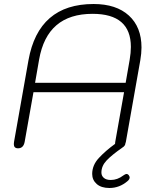

<svg xmlns="http://www.w3.org/2000/svg" viewBox="-20 -730 778 958"><path d="M486 131Q486 147 498 157.5Q510 168 533 168Q566 168 596 145Q606 138 611 138Q618 138 623 145Q627 151 627 155Q627 165 616 174Q576 208 526 208Q485 208 462.5 188Q440 168 440 138Q440 94 473.5 58Q507 22 554 -12Q554 -18 555 -22L599 -270H147L103 -22Q97 10 70 10Q49 10 49 -11Q49 -18 50 -22L122 -429Q172 -710 447 -710Q560 -710 623 -652.5Q686 -595 686 -493Q686 -464 680 -429L608 -22L605 -12Q605 -6 598 1L591 6Q591 6 590.5 6.5Q590 7 590 7Q538 43 512 70.5Q486 98 486 131ZM607 -317 627 -432Q633 -467 633 -496Q633 -661 442 -661Q328 -661 261.5 -604Q195 -547 175 -432L155 -317Z"/></svg>

Font: Kodchasan ExtraLight
Style: Italic
Weight: 275
Italic angle: -10°
Version: Version 1.000; ttfautohint (v1.6)